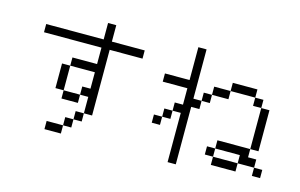

<svg xmlns="http://www.w3.org/2000/svg" viewBox="-104 -1080 2207 1412"><g transform="rotate(15 1000.0 -374.5)"><path d="M875 -625V-687.5H625Q625 -687.5 625 -812.5H562.5Q562.5 -812.5 562.5 -687.5H125V-625H562.5Q562.5 -625 562.5 -500H375V-437.5H312.5V-250H375V-187.5H500V-250H375V-437.5H562.5Q562.5 -437.5 562.5 -312.5H500V-250H562.5Q562.5 -250 562.5 -125H500V-62.5H437.5V0H312.5V62.5H437.5V0H500V-62.5H562.5V-125H625Q625 -125 625 -625Z M1937.5 0V-62.5H1875V0ZM1250 -312.5Q1250 -312.5 1250 62.5H1312.5V-375H1375V-437.5H1312.5Q1312.5 -437.5 1312.5 -812.5H1250Q1250 -812.5 1250 -562.5H1062.5V-500H1250Q1250 -500 1250 -375H1187.5V-312.5H1125V-250H1062.5V-187.5H1125V-250H1187.5V-312.5ZM1562.5 -62.5V0H1750V-62.5ZM1562.5 -62.5V-125H1500V-62.5ZM1750 -62.5H1875V-125H1812.5V-187.5H1562.5V-125H1750ZM1812.5 -187.5H1875V-500H1812.5ZM1375 -437.5H1437.5V-500H1375ZM1437.5 -500H1562.5V-562.5H1437.5ZM1812.5 -500V-562.5H1750V-500ZM1562.5 -562.5H1750V-625H1562.5Z"/></g></svg>

Font: BFUnifontExMono
Style: Regular
Weight: 500
Version: Version 15.0.06